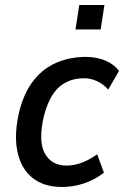

<svg xmlns="http://www.w3.org/2000/svg" viewBox="-20 -734 493 763"><path d="M225 9Q153 9 107.5 -28.5Q62 -66 48.5 -135Q35 -204 58 -297Q75 -360 104 -401.5Q133 -443 169 -466Q205 -489 244 -498.5Q283 -508 319 -508Q365 -508 399.5 -493Q434 -478 453 -452L410 -378Q392 -399 366.5 -411Q341 -423 314 -423Q292 -423 270 -417.5Q248 -412 226 -397Q204 -382 186 -352.5Q168 -323 155 -275Q131 -173 158 -124.5Q185 -76 244 -76Q277 -76 309 -89Q341 -102 366 -121L393 -48Q372 -31 345 -18Q318 -5 288 2Q258 9 225 9ZM280 -617 295 -714H395L380 -617Z"/></svg>

Font: Nunito Sans 7pt Condensed SemiBold
Style: Italic
Weight: 600
Width: 3
Italic angle: -9°
Designer: Vernon Adams
Foundry: Vernon Adams
Version: Version 3.101;gftools[0.9.27]